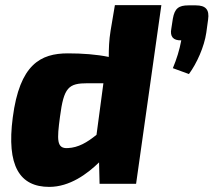

<svg xmlns="http://www.w3.org/2000/svg" viewBox="-20 -720 836 752"><path d="M413 -599C407 -562 406 -529 406 -497C358 -507 302 -511 246 -511C139 -511 57 -468 30 -260C5 -70 57 12 173 12C253 12 322 -39 368 -84L370 0H513L612 -700H430ZM747 -699H718C680 -699 664 -687 657 -647L651 -608C645 -577 658 -561 690 -562C683 -524 672 -489 657 -453L720 -430C751 -472 780 -537 788 -592L795 -643C801 -683 785 -699 747 -699ZM215 -263C230 -378 248 -394 324 -394H385L358 -192C321 -162 287 -142 246 -140C201 -137 203 -173 215 -263Z"/></svg>

Font: Exo 2 Extra Bold
Style: Italic
Weight: 800
Italic angle: -8°
Designer: Natanael Gama
Version: Version 1.001;PS 001.001;hotconv 1.0.88;makeotf.lib2.5.64775